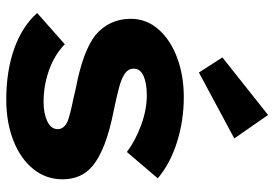

<svg xmlns="http://www.w3.org/2000/svg" viewBox="-148 -696 854 597"><g transform="rotate(90 278.5 -397.0)"><path d="M20 -86 117 -172Q150 -140 197.5 -123Q245 -106 297 -106Q332 -106 356.5 -117.5Q381 -129 381 -150Q381 -170 356 -181Q335 -189 285 -199L255 -206Q139 -228 89 -267Q38 -310 38 -377Q38 -426 71 -463.5Q104 -501 159.5 -521.5Q215 -542 281 -542Q354 -542 421 -521Q488 -500 534 -461L452 -365Q418 -391 369.5 -409Q321 -427 276 -427Q239 -427 216 -417Q193 -407 193 -386Q193 -367 213 -356Q225 -348 250.5 -341Q276 -334 324 -324Q447 -300 497 -257Q537 -223 537 -165Q537 -114 505.5 -74.5Q474 -35 417.5 -12.5Q361 10 289 10Q201 10 131.5 -14.5Q62 -39 20 -86ZM158 -662 337 -804 410 -699 205 -589Z"/></g></svg>

Font: Lexend Exa HM Xlight
Style: Bold
Weight: 700
Designer: Bonnie Shaver-Troup, Thomas Jockin, Octavio Pardo
Foundry: Lexend
Version: Version 1.091